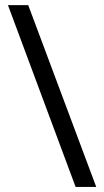

<svg xmlns="http://www.w3.org/2000/svg" viewBox="-20 -734 407 754"><path d="M90.8 -713.9 357.9 0H276.9L11.2 -713.9Z"/></svg>

Font: OpenSans-Regular
Style: Regular
Weight: 400
Foundry: Ascender Corporation
Version: Version 1.10